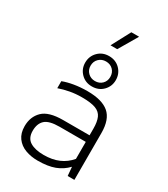

<svg xmlns="http://www.w3.org/2000/svg" viewBox="-221 -1006 973 1114"><g transform="rotate(30 265.5 -448.5)"><path d="M252 -781 319 -907H371L297 -781ZM277 -520Q233 -520 204 -549.5Q175 -579 175 -621Q175 -664 204 -693.5Q233 -723 277 -723Q322 -723 351 -693.5Q380 -664 380 -621Q380 -579 351 -549.5Q322 -520 277 -520ZM277 -556Q306 -556 324.5 -574.5Q343 -593 343 -621Q343 -650 324.5 -668.5Q306 -687 277 -687Q249 -687 230 -668.5Q211 -650 211 -621Q211 -593 230 -574.5Q249 -556 277 -556ZM220 10Q175 10 137.5 -4Q100 -18 77.5 -48.5Q55 -79 55 -126Q55 -189 95 -228.5Q135 -268 231 -268H408V-313Q408 -358 396 -385.5Q384 -413 352.5 -425Q321 -437 260 -437Q219 -437 181 -430Q143 -423 109 -411V-458Q140 -470 181.5 -477Q223 -484 270 -484Q368 -484 414.5 -444.5Q461 -405 461 -314V0H416L411 -59Q378 -24 333 -7Q288 10 220 10ZM234 -36Q291 -36 334 -54.5Q377 -73 408 -110V-224H233Q163 -224 136 -199Q109 -174 109 -126Q109 -77 142.5 -56.5Q176 -36 234 -36Z"/></g></svg>

Font: Kanit ExtraLight
Style: Regular
Weight: 275
Designer: Katatrad Team
Foundry: CadsonDemak
Version: Version 2.000; ttfautohint (v1.8.3)